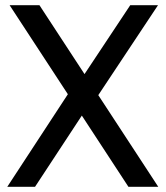

<svg xmlns="http://www.w3.org/2000/svg" viewBox="-20 -720 638 740"><path d="M17 -700H132L590 0H475ZM260 -385 343 -347 115 0H8ZM257 -361 482 -700H589L340 -325Z"/></svg>

Font: Pathway Extreme 28pt Medium
Style: Regular
Weight: 500
Designer: Eduardo Rodriguez Tunni
Foundry: Eduardo Rodriguez Tunni
Version: Version 1.001;gftools[0.9.26]